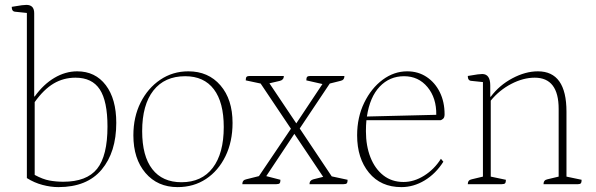

<svg xmlns="http://www.w3.org/2000/svg" viewBox="-20 -754 2441 786"><path d="M219 12Q188 12 154 3Q120 -6 90 -25V-701L42 -706Q28 -707 28 -726Q57 -731 69 -732.5Q81 -734 88 -734Q120 -734 120 -700V-359H122Q158 -409 203 -435.5Q248 -462 296 -462Q370 -462 413 -405.5Q456 -349 456 -251Q456 -131 396 -59.5Q336 12 219 12ZM239 -10Q335 -10 377.5 -63Q420 -116 420 -236Q420 -340 388.5 -388Q357 -436 289 -436Q240 -436 199.5 -412Q159 -388 122 -336V-38Q155 -20 182.5 -15Q210 -10 239 -10Z M707 12Q625 12 575.5 -46Q526 -104 526 -200Q526 -275 555.5 -334Q585 -393 636 -427.5Q687 -462 751 -462Q833 -462 882.5 -404.5Q932 -347 932 -251Q932 -174 903 -114.5Q874 -55 823.5 -21.5Q773 12 707 12ZM723 -8Q806 -8 851 -67Q896 -126 896 -234Q896 -335 855.5 -388.5Q815 -442 738 -442Q654 -442 608 -383.5Q562 -325 562 -217Q562 -115 603.5 -61.5Q645 -8 723 -8Z M972 0Q972 -17 988 -20L1040 -33L1171 -227L1047 -412L986 -425Q986 -436 989.5 -439.5Q993 -443 1003 -443H1142Q1142 -427 1126 -423L1083 -413L1193 -249L1300 -410L1234 -425Q1234 -436 1237.5 -439.5Q1241 -443 1251 -443H1390Q1390 -426 1374 -423L1330 -412L1207 -228L1338 -32L1403 -18Q1403 -8 1400 -4Q1397 0 1386 0H1247Q1247 -16 1263 -20L1303 -30L1185 -206L1070 -33L1128 -18Q1128 -8 1125 -4Q1122 0 1111 0Z M1623 12Q1539 12 1490.5 -47Q1442 -106 1442 -200Q1442 -274 1471 -333.5Q1500 -393 1546.5 -427.5Q1593 -462 1647 -462Q1692 -462 1726.5 -439Q1761 -416 1780.5 -376.5Q1800 -337 1800 -286Q1800 -272 1793 -267Q1786 -262 1784 -262H1480Q1478 -241 1478 -217Q1478 -157 1496.5 -110Q1515 -63 1549.5 -36Q1584 -9 1632 -9Q1675 -9 1716.5 -35Q1758 -61 1785 -104L1795 -92Q1764 -43 1718.5 -15.5Q1673 12 1623 12ZM1634 -442Q1575 -442 1534.5 -399.5Q1494 -357 1482 -277L1766 -284Q1767 -353 1730 -397.5Q1693 -442 1634 -442Z M1895 0Q1895 -17 1911 -20L1957 -31V-418L1909 -423Q1895 -424 1895 -443Q1924 -448 1935.5 -449.5Q1947 -451 1954 -451Q1987 -451 1987 -404V-358H1989Q2024 -405 2077.5 -433.5Q2131 -462 2182 -462Q2299 -462 2299 -297V-31L2361 -18Q2361 -8 2358 -4Q2355 0 2346 0H2205Q2205 -17 2221 -20L2267 -31V-308Q2267 -436 2169 -436Q2122 -436 2073 -410.5Q2024 -385 1989 -342V-31L2051 -18Q2051 -8 2048 -4Q2045 0 2034 0Z"/></svg>

Font: Petrona Thin
Style: Regular
Weight: 100
Designer: Ringo R. Seeber
Foundry: Ringo R. Seeber
Version: Version 2.001; ttfautohint (v1.8.3)